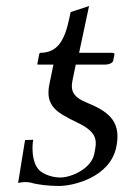

<svg xmlns="http://www.w3.org/2000/svg" viewBox="-20 -604 409 636"><path d="M157 -390 144 -327C128 -252 169 -231 234 -199C307 -165 301 -136 292 -93C281 -44 215 -16 180 -16C143 -16 113 -34 106 -45C85 -71 86 -119 90 -141L63 -140L40 2C49 0 58 -1 63 -1C70 -1 75 0 82 1C105 8 142 12 176 12C224 12 344 -17 365 -116C382 -196 346 -232 272 -262C222 -282 212 -302 221 -342L231 -390H329C338 -390 353 -394 355 -403L359 -423C360 -427 357 -429 352 -429H242L275 -584L214 -564L210 -545C194 -469 171 -430 114 -429C112 -429 111 -428 110 -425L104 -394C103 -391 104 -390 107 -390Z"/></svg>

Font: Libertinus Sans
Style: Italic
Weight: 400
Italic angle: -12°
Designer: Philipp H. Poll, Khaled Hosny
Foundry: Caleb Maclennan
Version: Version 7.050;RELEASE